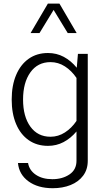

<svg xmlns="http://www.w3.org/2000/svg" viewBox="-20 -792 582 1049"><path d="M398.9 -611.3H350.1L272.9 -737.8L195.8 -611.3H147L241.7 -772.5H304.7ZM43.9 -248Q43.9 -325.2 68.1 -382.3Q92.3 -439.5 136.7 -470.9Q181.2 -502.4 242.2 -502.4Q289.1 -502.4 328.4 -481.4Q367.7 -460.4 399.4 -421.9L405.8 -497.6H459.5V86.4Q459.5 134.3 434.1 168Q408.7 201.7 365.5 219Q322.3 236.3 268.1 236.3Q187 236.3 135.5 198.7Q84 161.1 78.1 98.6H133.3Q140.1 138.7 175.8 162.8Q211.4 187 266.1 187Q320.8 187 359.4 161.1Q397.9 135.3 397.9 86.4V-73.7Q366.2 -36.1 327.1 -15.6Q288.1 4.9 242.2 4.9Q181.2 4.9 136.5 -26.4Q91.8 -57.6 67.9 -114.5Q43.9 -171.4 43.9 -248ZM106 -248Q106 -155.3 146 -100.1Q186 -44.9 255.9 -44.9Q298.3 -44.9 334.7 -68.4Q371.1 -91.8 397.9 -131.3V-366.2Q371.1 -405.8 334.7 -429.2Q298.3 -452.6 255.9 -452.6Q186 -452.6 146 -396.7Q106 -340.8 106 -248Z"/></svg>

Font: Estedad-FD Light
Style: Regular
Weight: 300
Designer: Amin Abedi
Version: Version 7.3